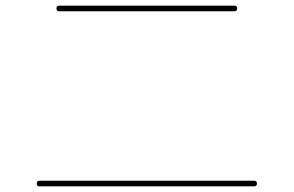

<svg xmlns="http://www.w3.org/2000/svg" viewBox="-20 -700 1040 680"><path d="M190 -660Q180 -660 180 -670Q180 -680 190 -680H810Q820 -680 820 -670Q820 -660 810 -660ZM120 -40Q110 -40 110 -50Q110 -60 120 -60H880Q890 -60 890 -50Q890 -40 880 -40Z"/></svg>

Font: Rounded Mplus 1c Thin
Style: Regular
Weight: 250
Version: Version 1.059.20150529